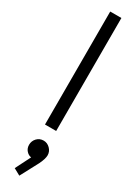

<svg xmlns="http://www.w3.org/2000/svg" viewBox="-268 -720 747 1042"><g transform="rotate(30 106.0 -199.0)"><path d="M71 0V-708H141V0ZM47 287 95 192Q78 190 64.5 175Q51 160 51 138Q51 114 67.5 96.5Q84 79 109 79Q132 79 149.5 96.5Q167 114 167 138Q167 148 163 162Q159 176 149 197L89 310Z"/></g></svg>

Font: Outfit Light
Style: Regular
Weight: 300
Designer: Rodrigo Fuenzalida
Foundry: fragTYPE
Version: Version 1.100; ttfautohint (v1.8.4.7-5d5b)